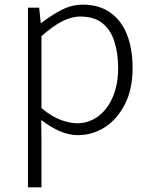

<svg xmlns="http://www.w3.org/2000/svg" viewBox="-20 -567 645 824"><path d="M100 237V-534H148L155 -468H157Q196 -499 241.5 -523Q287 -547 335 -547Q406 -547 453.5 -513Q501 -479 525 -418.5Q549 -358 549 -275Q549 -184 516 -119.5Q483 -55 430 -21Q377 13 314 13Q277 13 237 -4Q197 -21 157 -52L158 46V237ZM310 -38Q361 -38 401 -67.5Q441 -97 464 -150.5Q487 -204 487 -274Q487 -338 471 -388.5Q455 -439 419.5 -467.5Q384 -496 324 -496Q286 -496 245 -474.5Q204 -453 158 -412V-103Q201 -67 240.5 -52.5Q280 -38 310 -38Z"/></svg>

Font: Noto Sans HK Thin Light
Style: Regular
Weight: 300
Version: Version 2.004-H2;hotconv 1.0.118;makeotfexe 2.5.65603